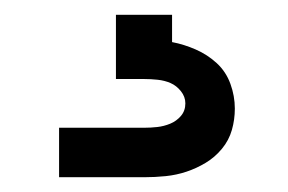

<svg xmlns="http://www.w3.org/2000/svg" viewBox="-20 -20 390 260"><path d="M60 220V153H175Q184 153 193 152Q202 151 210.5 147.5Q219 144 225 137Q231 130 231 120Q231 111 225 103.5Q219 96 211 92.5Q203 89 193.5 88Q184 87 175 87H137V0H213V37Q229 40 245 47Q261 54 273.5 65.5Q286 77 292 93.5Q298 110 298 127Q298 142 294 156Q290 170 280.5 181.5Q271 193 258.5 200.5Q246 208 232.5 212.5Q219 217 204.5 218.5Q190 220 175 220Z"/></svg>

Font: Iosevka Etoile
Style: Regular
Weight: 400
Designer: Belleve Invis
Foundry: Belleve Invis
Version: Version 33.2.4